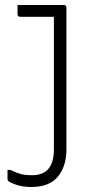

<svg xmlns="http://www.w3.org/2000/svg" viewBox="-20 -546 390 766"><path d="M234 -526Q245 -526 245 -515V50Q245 117 211 158.5Q177 200 105 200Q71 200 46 191.5Q21 183 13 176Q10 173 10 168V132H22Q44 143 62 148Q80 153 108 153Q150 153 172 129Q195 103 195 50V-479H61Q50 -479 50 -490V-526Z"/></svg>

Font: Recursive Sn Lnr St Lt
Style: Regular
Weight: 300
Version: Version 1.079;hotconv 1.0.112;makeotfexe 2.5.65598; ttfautoh